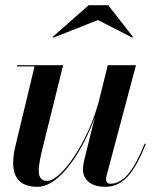

<svg xmlns="http://www.w3.org/2000/svg" viewBox="-20 -712 612 742"><path d="M358.5 -634.5 491.5 -566.5 494 -569.5 398 -692H323L183.5 -569.5L186.5 -566.5ZM224 -460H46V-455.5H113.5L38 -141C19.5 -56.5 33 10 124.5 10C213.5 10 301.5 -134 346.5 -259L305 -91.5C302.5 -80.5 300.5 -66 300.5 -57C300.5 -21.5 327.5 10 386 10C456 10 498.5 -43 543.5 -155.5L539 -157C491.5 -38.5 451 -2 406 -2C395.5 -2 390 -9 390 -18C390 -23 390.5 -29 392.5 -35.5L505.5 -460H396.5L361.5 -318.5C319.5 -162.5 217 -13 162.5 -13C115.5 -13 127.5 -69 146.5 -147.5Z"/></svg>

Font: Bodoni* 36pt Medium
Style: Italic
Weight: 500
Italic angle: -13°
Version: Version 2.3